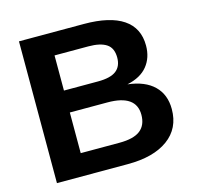

<svg xmlns="http://www.w3.org/2000/svg" viewBox="-101 -794 924 900"><g transform="rotate(-15 361.0 -344.0)"><path d="M676.8 -196.3Q676.8 -102.5 606.4 -51.3Q536.1 0 411.1 0H66.9V-688H381.8Q507.8 -688 572.5 -644.3Q637.2 -600.6 637.2 -515.1Q637.2 -456.5 604.7 -416.3Q572.3 -376 505.9 -361.8Q589.4 -352.1 633.1 -309.3Q676.8 -266.6 676.8 -196.3ZM492.2 -495.6Q492.2 -542 462.6 -561.5Q433.1 -581.1 375 -581.1H210.9V-410.6H376Q437 -410.6 464.6 -431.9Q492.2 -453.1 492.2 -495.6ZM532.2 -207.5Q532.2 -304.2 393.6 -304.2H210.9V-106.9H398.9Q468.3 -106.9 500.2 -132.1Q532.2 -157.2 532.2 -207.5Z"/></g></svg>

Font: Liberation Sans
Style: Bold
Weight: 700
Designer: Steve Matteson
Foundry: Ascender Corporation
Version: Version 2.1.5